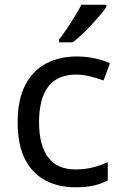

<svg xmlns="http://www.w3.org/2000/svg" viewBox="-20 -786 520 816"><path d="M300 10Q229 10 173.5 -19Q118 -48 86.5 -109Q55 -170 55 -265Q55 -364 88 -426Q121 -488 177.5 -517Q234 -546 306 -546Q347 -546 385 -537.5Q423 -529 447 -517L420 -444Q396 -453 364 -461Q332 -469 304 -469Q146 -469 146 -266Q146 -169 184.5 -117.5Q223 -66 299 -66Q343 -66 376.5 -75Q410 -84 438 -97V-19Q411 -5 378.5 2.5Q346 10 300 10ZM432 -756Q420 -738 395 -709.5Q370 -681 341.5 -652.5Q313 -624 289 -606H231V-618Q246 -637 263.5 -663Q281 -689 298 -716.5Q315 -744 326 -766H432Z"/></svg>

Font: Noto Sans Modi
Style: Regular
Weight: 400
Designer: Monotype Design Team
Foundry: Monotype Imaging Inc.
Version: Version 2.003; ttfautohint (v1.8.4.7-5d5b)